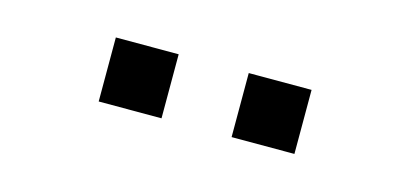

<svg xmlns="http://www.w3.org/2000/svg" viewBox="-28 -835 656 307"><g transform="rotate(15 300.0 -682.0)"><path d="M138 -735H242V-629H138ZM358 -735H462V-629H358Z"/></g></svg>

Font: Tiny Light
Style: Regular
Weight: 300
Monospace: yes
Designer: Philipp Nurullin, Konstantin Bulenkov
Foundry: JetBrains
Version: Version 2.251; ttfautohint (v1.8.4.7-5d5b)